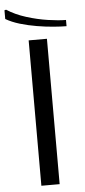

<svg xmlns="http://www.w3.org/2000/svg" viewBox="-99 -889 407 921"><g transform="rotate(-5 104.0 -428.0)"><path d="M62 -700H150V0H62ZM-33 -856Q7 -830 59.5 -813.5Q112 -797 163 -789.5Q214 -782 249 -782V-752Q224 -752 186.5 -755Q149 -758 107 -765Q65 -772 26.5 -783.5Q-12 -795 -41 -812V-854Z"/></g></svg>

Font: Phudu
Style: Regular
Weight: 400
Version: Version 1.005;gftools[0.9.23]